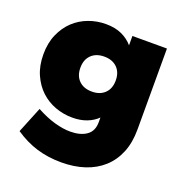

<svg xmlns="http://www.w3.org/2000/svg" viewBox="-122 -588 845 888"><g transform="rotate(20 300.0 -144.0)"><path d="M251 -20Q207 -20 166.5 -35Q126 -50 95 -79Q64 -108 45 -151Q26 -194 26 -250Q26 -306 45 -349Q64 -392 95 -421Q126 -450 166.5 -465Q207 -480 251 -480Q296 -480 329 -465Q362 -450 384 -424V-470H554V-72Q554 -7 534 42Q514 91 477 124.5Q440 158 388.5 175Q337 192 274 192Q209 192 153 175Q97 158 44 122L96 -6Q144 20 186.5 32Q229 44 264 44Q314 44 344 23Q374 2 374 -42V-65Q353 -44 322 -32Q291 -20 251 -20ZM295 -164Q335 -164 358.5 -187Q382 -210 382 -250Q382 -290 358.5 -313Q335 -336 295 -336Q255 -336 231.5 -313Q208 -290 208 -250Q208 -210 231.5 -187Q255 -164 295 -164Z"/></g></svg>

Font: Celebes Black
Style: Regular
Weight: 900
Designer: Anugrah Pasau
Foundry: Lafontype
Version: Version 1.000; ttfautohint (v1.8.4)